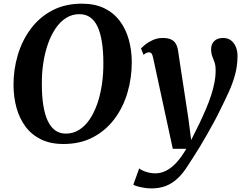

<svg xmlns="http://www.w3.org/2000/svg" viewBox="-20 -773 1329 1044"><path d="M325 10Q254 10 202.8 -15.2Q151.5 -40.5 118.8 -84.5Q86 -128.5 70 -186Q54 -243.5 53.5 -308.5Q53 -394.5 76.8 -474Q100.5 -553.5 147.5 -616.5Q194.5 -679.5 264 -716.2Q333.5 -753 425 -753Q496.5 -753 547.8 -727.8Q599 -702.5 631.8 -658.5Q664.5 -614.5 680.2 -557.8Q696 -501 696.5 -438Q697 -351 673.5 -270.5Q650 -190 603 -127Q556 -64 486.5 -27Q417 10 325 10ZM338 -46.5Q377.5 -46.5 410 -66.8Q442.5 -87 467.2 -123.5Q492 -160 508.8 -208.2Q525.5 -256.5 534 -313.2Q542.5 -370 542 -431Q542 -494.5 534.2 -543.8Q526.5 -593 511 -627Q495.5 -661 470.8 -678.5Q446 -696 411.5 -696Q372.5 -696 340 -675.8Q307.5 -655.5 282.8 -619.2Q258 -583 241 -535Q224 -487 215.5 -431Q207 -375 207.5 -315.5Q207.5 -250.5 215.5 -200.5Q223.5 -150.5 239.5 -116.2Q255.5 -82 280 -64.2Q304.5 -46.5 338 -46.5ZM812.5 -459Q809 -476 803.8 -482.2Q798.5 -488.5 790.5 -488.5Q783 -488.5 776 -485.2Q769 -482 760.5 -475L746.5 -509Q751.5 -515 768 -529Q784.5 -543 810 -554.8Q835.5 -566.5 865 -566.5Q892.5 -566.5 909.5 -558.8Q926.5 -551 935.5 -535.8Q944.5 -520.5 948 -499Q955 -451.5 962.2 -404Q969.5 -356.5 976.8 -309.2Q984 -262 991.2 -214.8Q998.5 -167.5 1005.5 -120L1019.5 -11.5L1065.5 -104Q1083.5 -142 1099.2 -178.8Q1115 -215.5 1126.8 -251Q1138.5 -286.5 1145.5 -321.2Q1152.5 -356 1152.5 -389Q1152.5 -417.5 1146.5 -434.2Q1140.5 -451 1134.2 -466.8Q1128 -482.5 1128 -506.5Q1128 -533 1145 -549.8Q1162 -566.5 1193.5 -566.5Q1219.5 -566.5 1236.8 -552.8Q1254 -539 1262.8 -517Q1271.5 -495 1271.5 -469.5Q1271.5 -416.5 1258.5 -368.2Q1245.5 -320 1224.5 -274Q1203.5 -228 1180 -181Q1165 -149.5 1146.5 -115Q1128 -80.5 1108 -45.5Q1088 -10.5 1068.8 21.5Q1049.5 53.5 1032.2 80.2Q1015 107 1002.5 126Q974.5 171 944.2 198.5Q914 226 879.8 238.8Q845.5 251.5 803.5 251.5Q776 251.5 745.8 245Q715.5 238.5 705 231L737 142.5Q747 152 772.5 160.8Q798 169.5 825.5 169.5Q854.5 169.5 882.2 155.8Q910 142 937.8 112.8Q965.5 83.5 993 36H919.5Z"/></svg>

Font: Merriweather 20pt
Style: Bold Italic
Weight: 700
Italic angle: -7.8°
Version: Version 2.101